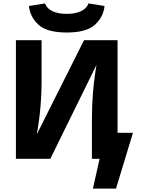

<svg xmlns="http://www.w3.org/2000/svg" viewBox="-20 -928 847 1122"><path d="M73 0V-693H223V-458Q223 -295 195 -143L471 -693H667V-152H757L658 174H523L562 0H517V-230Q517 -394 544 -549L274 0ZM149 -893 243 -908Q253 -879 286 -863Q319 -847 370 -847Q421 -847 454 -863Q487 -879 497 -908L591 -893Q584 -828 534.5 -783Q485 -738 370 -738Q255 -738 205.5 -783Q156 -828 149 -893Z"/></svg>

Font: Fix15 Mono
Style: Bold
Weight: 700
Designer: Carrois Corporate & Edenspiekermann AG
Foundry: Carrois Corporate GbR & Edenspiekermann AG
Version: Version 3.206